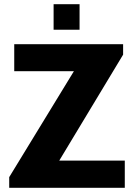

<svg xmlns="http://www.w3.org/2000/svg" viewBox="-20 -897 640 917"><path d="M24 0V-51L333 -557H48V-686H568V-636L263 -130H576V0ZM236 -755V-877H360V-755Z"/></svg>

Font: Chivo Mono Medium
Style: Bold
Weight: 700
Monospace: yes
Version: Version 1.008